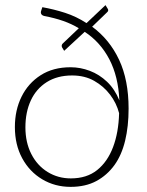

<svg xmlns="http://www.w3.org/2000/svg" viewBox="-20 -722 574 748"><path d="M255 6Q194 6 144.5 -23.5Q95 -53 66.5 -105.5Q38 -158 38 -227Q38 -293 64 -345.5Q90 -398 138.5 -429Q187 -460 255 -460Q293 -460 330 -446Q367 -432 397 -403.5Q427 -375 445 -331Q441 -424 406 -491Q371 -558 310 -598L230 -524L222 -537Q220 -541 220.5 -545Q221 -549 224 -552L287 -612Q259 -629 226 -640.5Q193 -652 151 -660Q144 -662 141 -667Q138 -672 140 -679L145 -694Q190 -686 233.5 -672Q277 -658 317 -632L391 -702L399 -689Q402 -685 401.5 -681Q401 -677 396 -673L339 -618Q407 -568 444 -489Q481 -410 481 -299Q481 -230 467.5 -174Q454 -118 426 -79Q397 -39 355 -16.5Q313 6 255 6ZM256 -27Q318 -27 358.5 -59.5Q399 -92 420.5 -149Q442 -206 444 -281Q434 -320 409 -353Q384 -386 347 -407Q310 -428 261 -428Q203 -428 162 -402Q121 -376 100 -330.5Q79 -285 79 -226Q79 -167 102 -122Q125 -77 165.5 -52Q206 -27 256 -27Z"/></svg>

Font: Aleo ExtraLight
Style: Regular
Weight: 250
Designer: Alessio Laiso
Foundry: Alessio Laiso
Version: Version 2.001;gftools[0.9.29]